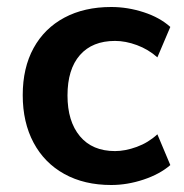

<svg xmlns="http://www.w3.org/2000/svg" viewBox="-20 -519 526 549"><path d="M298 10Q221 10 164 -21.5Q107 -53 76 -111Q45 -169 45 -247Q45 -325 76 -381.5Q107 -438 164 -468.5Q221 -499 298 -499Q345 -499 391 -484Q437 -469 467 -442L430 -355Q404 -378 371.5 -390Q339 -402 309 -402Q244 -402 208.5 -361.5Q173 -321 173 -246Q173 -172 208.5 -129.5Q244 -87 309 -87Q338 -87 371 -99Q404 -111 430 -135L467 -47Q437 -21 390.5 -5.5Q344 10 298 10Z"/></svg>

Font: Nunito Sans
Style: Bold
Weight: 700
Designer: Vernon Adams
Foundry: Vernon Adams
Version: Version 3.101; ttfautohint (v1.8.4.7-5d5b);gftools[0.9.27]